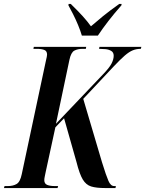

<svg xmlns="http://www.w3.org/2000/svg" viewBox="-52 -951 735 971"><path d="M-32 0 -29 -10H-12Q14 -10 32 -20.5Q50 -31 58 -70L180 -643Q186 -667 186 -675Q186 -693 172 -698.5Q158 -704 134 -704H117L119 -714H384L382 -704H366Q341 -704 324 -695Q307 -686 299 -648L231 -325L468 -574Q501 -608 512 -629.5Q523 -651 523 -669Q523 -686 510.5 -693.5Q498 -701 481 -702.5Q464 -704 449 -704L451 -714H663L660 -704Q638 -704 619.5 -696.5Q601 -689 579 -670Q557 -651 523 -615L369 -451L464 -130Q485 -62 496.5 -36Q508 -10 525 -10H534L532 0H480Q435 0 409 -8Q383 -16 366.5 -43.5Q350 -71 335 -131L272 -353L228 -307L179 -81Q177 -70 174.5 -59Q172 -48 172 -40Q172 -22 186.5 -16Q201 -10 225 -10H242L239 0ZM362 -771Q355 -795 343 -824Q331 -853 317.5 -879.5Q304 -906 294 -924L295 -931H306Q343 -895 366.5 -869Q390 -843 408 -818Q433 -840 468 -868.5Q503 -897 551 -931H563L562 -924Q525 -882 496 -844.5Q467 -807 443 -771Z"/></svg>

Font: Noto Serif Display ExtraCondensed SemiBold
Style: Italic
Weight: 600
Width: 2
Italic angle: -12°
Designer: Monotype Design Team
Foundry: Monotype Imaging Inc.
Version: Version 2.009